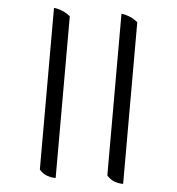

<svg xmlns="http://www.w3.org/2000/svg" viewBox="-53 -782 773 839"><g transform="rotate(5 334.0 -363.0)"><path d="M150 -733Q169 -731 188 -723Q207 -715 222 -702V7Q202 7 183 0Q164 -7 150 -24ZM446 -733Q465 -731 484 -723Q503 -715 518 -702V7Q498 7 479 0Q460 -7 446 -24Z"/></g></svg>

Font: Gotu
Style: Regular
Weight: 400
Designer: Sarang Kulkarni & Kailash Malviya
Foundry: Ek Type
Version: Version 2.320;hotconv 1.0.109;makeotfexe 2.5.65596; ttfautoh